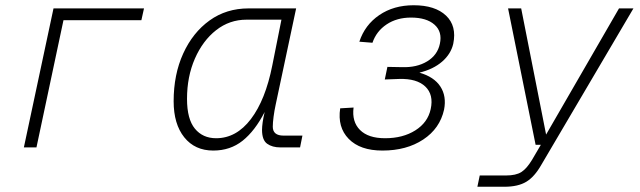

<svg xmlns="http://www.w3.org/2000/svg" viewBox="-20 -562 2440 732"><path d="M71 0 184 -530H529L519 -485H222L119 0Z M793 12Q723 12 682.5 -38.5Q642 -89 642 -176Q642 -278 678.5 -358Q715 -438 779 -484Q843 -530 928 -530H1109L1031 -163Q1026 -140 1023 -117Q1020 -94 1020 -79Q1020 -45 1061 -45H1133L1124 0H1049Q1018 0 998.5 -14Q979 -28 979 -67Q979 -79 981.5 -96.5Q984 -114 989 -135Q952 -63 905 -25.5Q858 12 793 12ZM804 -35Q881 -35 936.5 -108Q992 -181 1018 -312L1053 -487H920Q855 -487 804 -447Q753 -407 723 -338.5Q693 -270 693 -185Q693 -108 723 -71.5Q753 -35 804 -35Z M1438 12Q1353 12 1309.5 -32.5Q1266 -77 1277 -149L1328 -152Q1321 -98 1352.5 -66.5Q1384 -35 1448 -35Q1516 -35 1563.5 -65Q1611 -95 1622 -146Q1634 -201 1601.5 -232Q1569 -263 1502 -261L1447 -259L1457 -307L1512 -306Q1569 -304 1608.5 -328Q1648 -352 1657 -395Q1667 -441 1636.5 -468Q1606 -495 1547 -495Q1493 -495 1454 -469Q1415 -443 1400 -399L1350 -403Q1371 -467 1426 -504.5Q1481 -542 1557 -542Q1639 -542 1680.5 -502.5Q1722 -463 1708 -395Q1699 -356 1665.5 -327Q1632 -298 1579 -285Q1635 -269 1659 -232Q1683 -195 1673 -144Q1657 -72 1593.5 -30Q1530 12 1438 12Z M1800 150 1809 107H1909Q1947 107 1967.5 94Q1988 81 2008 48L2042 -10H2022L1917 -530H1967L2062 -49L2340 -530H2395L2044 66Q2018 112 1986.5 131Q1955 150 1903 150Z"/></svg>

Font: Geist Mono ExtraLight
Style: Italic
Weight: 200
Italic angle: -12°
Monospace: yes
Designer: Basement.studio, Andrés Briganti, Mateo Zaragoza
Foundry: Basement.studio, Vercel, Andrés Briganti, Guido Ferreyra, Mateo Zaragoza
Version: Version 1.500; ttfautohint (v1.8.4.7-5d5b)